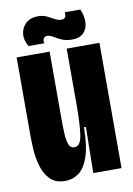

<svg xmlns="http://www.w3.org/2000/svg" viewBox="-80 -733 552 797"><g transform="rotate(-10 195.5 -334.5)"><path d="M131 12Q89 12 66.5 -11.5Q44 -35 34 -70Q24 -105 22 -140Q20 -175 20 -199V-528H159V-238Q159 -208 160.5 -180.5Q162 -153 168.5 -136Q175 -119 192 -119Q218 -119 224.5 -166Q231 -213 231 -290V-528H369V-253V0H250L253 -194H245Q244 -114 228.5 -69.5Q213 -25 187.5 -6.5Q162 12 131 12ZM260 -561Q235 -561 217 -569Q199 -577 185.5 -585.5Q172 -594 161 -594Q149 -594 144.5 -585.5Q140 -577 144 -566H77Q60 -594 63.5 -620.5Q67 -647 86 -664Q105 -681 136 -681Q158 -681 174 -673Q190 -665 203.5 -657.5Q217 -650 230 -650Q244 -650 247.5 -658.5Q251 -667 249 -678H315Q328 -648 326.5 -621.5Q325 -595 308.5 -578Q292 -561 260 -561Z"/></g></svg>

Font: Bricolage Grotesque 48pt Condensed Bricolage Grotesque 48pt Condensed Regular
Style: Bold
Weight: 700
Width: 3
Designer: Mathieu Triay
Foundry: Atelier Triay
Version: Version 1.000; ttfautohint (v1.8.4.7-5d5b);gftools[0.9.32]